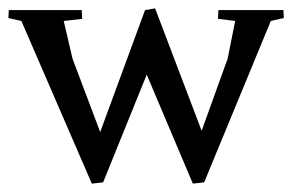

<svg xmlns="http://www.w3.org/2000/svg" viewBox="-28 -423 697 458"><path d="M218 12 191 15 23 -373 -8 -380 -7 -399H167L168 -378L124 -373L145 -283L211 -108L318 -399L342 -403L453 -111L515 -283L533 -373L492 -378L493 -399H648L649 -380L618 -373L459 12L432 15L322 -245Z"/></svg>

Font: Balthazar
Style: Regular
Weight: 400
Designer: Dario Manuel Muhafara
Foundry: Dario Manuel Muhafara
Version: Version 1.000